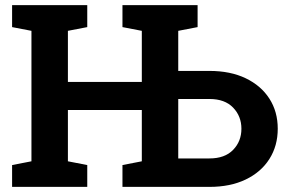

<svg xmlns="http://www.w3.org/2000/svg" viewBox="-20 -731 1130 751"><path d="M27.3 0V-85.4L103 -100.1V-610.4L27.3 -625V-710.9H321.3V-625L245.6 -610.4V-410.6H534.7V-610.4L459 -625V-710.9H752.9V-625L677.2 -610.4V-453.6H799.3Q881.3 -453.6 941.2 -424.8Q1001 -396 1033.7 -345.2Q1066.4 -294.4 1066.4 -227.5Q1066.4 -160.6 1033.7 -109.1Q1001 -57.6 940.9 -28.8Q880.9 0 799.3 0H459V-85.4L534.7 -100.1V-300.8H245.6V-100.1L321.3 -85.4V0ZM677.2 -111.3H799.3Q859.4 -111.3 891.8 -144.8Q924.3 -178.2 924.3 -227.5Q924.3 -276.4 891.8 -310.1Q859.4 -343.8 799.3 -343.8H677.2Z"/></svg>

Font: Roboto Slab
Style: Bold
Weight: 700
Designer: Google
Version: Version 2.000; ttfautohint (v1.8.1.43-b0c9)